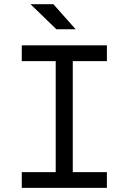

<svg xmlns="http://www.w3.org/2000/svg" viewBox="-20 -914 626 934"><path d="M85.9 0V-76.7H251V-616.7H85.9V-693.4H500V-616.7H334V-76.7H500V0ZM254.4 -771.5 128.4 -893.6H239.7L348.1 -771.5Z"/></svg>

Font: Cascadia Mono SemiLight
Style: Regular
Weight: 350
Monospace: yes
Designer: Aaron Bell
Foundry: Saja Typeworks
Version: Version 2404.023; ttfautohint (v1.8.4)